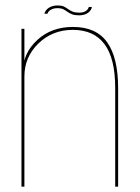

<svg xmlns="http://www.w3.org/2000/svg" viewBox="-20 -700 526 720"><path d="M60.5 0H71.5V-458V-592H60.5ZM412 0H423V-369Q423 -483.5 382 -541.2Q341 -599 253.5 -599Q173 -599 120 -550.2Q67 -501.5 67 -436.5L71.5 -413.5Q71.5 -486 124 -537Q176.5 -588 253 -588Q332.5 -588 372.2 -534Q412 -480 412 -371ZM276 -642.5Q287 -642.5 294.8 -644.8Q302.5 -647 308 -650.5Q313.5 -654 317 -658.2Q320.5 -662.5 322.5 -666.8Q324.5 -671 324.5 -674H313Q312.5 -670 308.5 -664.8Q304.5 -659.5 296.8 -656Q289 -652.5 278 -652.5Q262 -652.5 252.2 -656.5Q242.5 -660.5 235.2 -666Q228 -671.5 219.5 -675.5Q211 -679.5 197 -679.5Q188 -679.5 180.2 -677.8Q172.5 -676 166.5 -672.8Q160.5 -669.5 156.5 -665.5Q152.5 -661.5 150 -657.2Q147.5 -653 146.5 -648.5H158Q159 -653 163.5 -658Q168 -663 176.2 -666.2Q184.5 -669.5 196 -669.5Q208.5 -669.5 216.8 -665.5Q225 -661.5 232.5 -656Q240 -650.5 250 -646.5Q260 -642.5 276 -642.5Z"/></svg>

Font: Anybody UltraCondensed Thin Thin
Style: Regular
Weight: 250
Version: Version 1.111